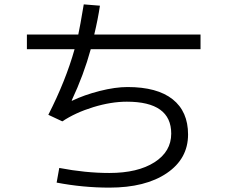

<svg xmlns="http://www.w3.org/2000/svg" viewBox="-20 -818 1040 878"><path d="M103 -593V-660H338Q346 -696 363 -798L437 -792Q428 -731 411 -660H897V-593H395Q363 -476 308 -359L309 -357Q365 -384 436 -402Q507 -420 563 -420Q699 -420 769.5 -364Q840 -308 840 -203Q840 -92 742.5 -26Q645 40 480 40Q359 40 239 17L251 -50Q371 -27 480 -27Q610 -27 686.5 -76Q763 -125 763 -207Q763 -353 560 -353Q488 -353 406.5 -328Q325 -303 265 -263L201 -293Q281 -450 321 -593Z"/></svg>

Font: M PLUS 1p
Style: Regular
Weight: 400
Version: Version 1.062